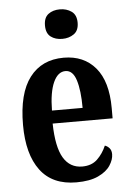

<svg xmlns="http://www.w3.org/2000/svg" viewBox="-55 -805 579 855"><g transform="rotate(-5 235.0 -377.0)"><path d="M252 10Q145 10 91 -62Q37 -134 37 -265Q37 -406 91 -477Q145 -548 243 -548Q333 -548 385 -486.5Q437 -425 437 -306V-260H169Q171 -155 200 -106.5Q229 -58 284 -58Q326 -58 351.5 -82.5Q377 -107 392 -142Q404 -138 412.5 -128Q421 -118 421 -101Q421 -77 404 -51Q387 -25 349.5 -7.5Q312 10 252 10ZM308 -318Q308 -396 293.5 -442Q279 -488 246 -488Q212 -488 192 -444Q172 -400 171 -318ZM245 -632Q214 -632 193.5 -647.5Q173 -663 173 -698Q173 -733 193.5 -748.5Q214 -764 245 -764Q275 -764 297 -748.5Q319 -733 319 -698Q319 -663 297 -647.5Q275 -632 245 -632Z"/></g></svg>

Font: Noto Serif Ethiopic ExtraCondensed
Style: Bold
Weight: 700
Width: 2
Designer: Monotype Design Team
Foundry: Monotype Imaging Inc.
Version: Version 2.102; ttfautohint (v1.8.4.7-5d5b)